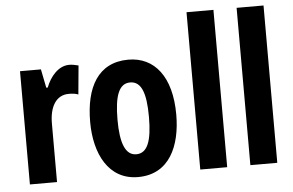

<svg xmlns="http://www.w3.org/2000/svg" viewBox="-53 -837 1412 924"><g transform="rotate(-5 653.5 -375.0)"><path d="M294 -557C242 -557 202 -509 182 -457H175L157 -547H56V0H187V-279C186 -364 219 -418 280 -418C299 -418 314 -416 326 -411L339 -550C320 -555 307 -557 294 -557Z M787 -274C787 -457 706 -557 580 -557C433 -557 371 -441 371 -274C371 -120 436 10 578 10C730 10 787 -123 787 -274ZM503 -273C503 -391 526 -447 579 -447C633 -447 655 -390 655 -274C655 -158 633 -100 579 -100C527 -100 503 -159 503 -273Z M1009 0V-760H879V0Z M1251 0V-760H1121V0Z"/></g></svg>

Font: Noto Sans Georgian ExtraCondensed Bold
Style: Regular
Weight: 700
Width: 2
Designer: Monotype Design Team, Akaki Razmadze
Foundry: Google LLC
Version: Version 2.005